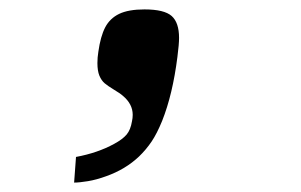

<svg xmlns="http://www.w3.org/2000/svg" viewBox="-20 -193 640 408"><path d="M223 112.5Q240.5 103 249 93Q257.5 83 260.5 64.5Q262 58 262 51Q262 28 241 10.5Q235.5 5.5 220.5 -3.5Q209 -10.5 202.2 -16.2Q195.5 -22 191.2 -32.2Q187 -42.5 187 -59Q187 -71 189 -83Q193.5 -115.5 203.5 -134.8Q213.5 -154 233.2 -163.5Q253 -173 287 -173Q329 -173 344.8 -159Q360.5 -145 360.5 -112.5Q360.5 -99 357 -72Q347 7.5 324.5 64Q313.5 91 302 108Q290.5 125 275.5 139.5Q246.5 167 205.5 181.5Q185 189 166.8 192Q148.5 195 137.5 195L141.5 140.5Q187.5 132 223 112.5Z"/></svg>

Font: JuliaMono Light
Style: Italic
Weight: 300
Italic angle: -9°
Monospace: yes
Designer: cormullion
Foundry: corm
Version: Version 0.054; ttfautohint (v1.8.4)